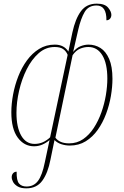

<svg xmlns="http://www.w3.org/2000/svg" viewBox="-20 -790 677 1050"><path d="M124 240Q94 240 76.5 229.5Q59 219 51.5 205Q44 191 44 179Q44 166 51.5 157.5Q59 149 71 149Q70 197 84 213.5Q98 230 125 230Q165 230 188 199Q211 168 225 98L251 -24Q232 -8 211 1Q190 10 166 10Q112 10 77 -37.5Q42 -85 42 -176Q42 -222 51.5 -273Q61 -324 80 -372.5Q99 -421 127.5 -460Q156 -499 194 -522.5Q232 -546 280 -546Q330 -546 354 -508L376 -613Q392 -687 422.5 -728.5Q453 -770 509 -770Q553 -770 571 -748.5Q589 -727 589 -709Q589 -696 581.5 -687.5Q574 -679 562 -679Q563 -760 508 -760Q464 -760 443 -724.5Q422 -689 408 -628L380 -506Q399 -529 421 -537.5Q443 -546 464 -546Q500 -546 529.5 -527.5Q559 -509 577 -467.5Q595 -426 595 -359Q595 -315 586.5 -265Q578 -215 560 -167Q542 -119 514.5 -80Q487 -41 449 -17.5Q411 6 362 6Q339 6 316.5 -1Q294 -8 278 -24L256 83Q242 156 211.5 198Q181 240 124 240ZM169 -3Q194 -3 215 -12.5Q236 -22 254 -39L350 -490Q342 -510 325.5 -521.5Q309 -533 279 -533Q230 -533 191.5 -499Q153 -465 126 -411Q99 -357 84.5 -294Q70 -231 70 -173Q70 -94 96 -48.5Q122 -3 169 -3ZM358 -6Q401 -6 434.5 -29Q468 -52 493 -90.5Q518 -129 534.5 -175.5Q551 -222 559 -270Q567 -318 567 -360Q567 -443 539.5 -488Q512 -533 463 -533Q440 -533 417.5 -523.5Q395 -514 377 -488L283 -37Q306 -6 358 -6Z"/></svg>

Font: Noto Serif Display SemiCondensed Thin
Style: Italic
Weight: 100
Width: 4
Italic angle: -12°
Designer: Monotype Design Team
Foundry: Monotype Imaging Inc.
Version: Version 2.009